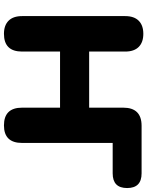

<svg xmlns="http://www.w3.org/2000/svg" viewBox="96 -850 763 996"><g transform="rotate(90 478.0 -352.5)"><path d="M156 9Q112 9 88 -15Q64 -39 64 -85V-620Q64 -666 88 -690Q112 -714 156 -714Q200 -714 224 -690Q248 -666 248 -620V-433H539V-610Q539 -705 633 -705H880Q956 -705 956 -630Q956 -555 880 -555H722V-85Q722 9 631 9Q539 9 539 -85V-282H248V-85Q248 9 156 9Z"/></g></svg>

Font: Chiron GoRound TC H
Style: Regular
Weight: 900
Designer: Ryoko NISHIZUKA 西塚涼子 (kana, bopomofo & ideographs); Paul D. Hunt (Latin, Greek & Cyrillic); Sandoll Communications 산돌커뮤니
Foundry: Adobe
Version: Version 1.000;hotconv 1.1.1;makeotfexe 2.6.0